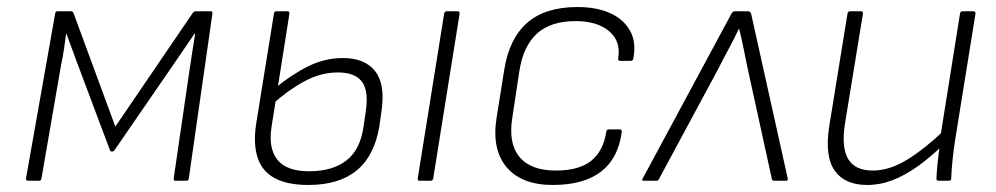

<svg xmlns="http://www.w3.org/2000/svg" viewBox="-20 -514 2833 546"><path d="M60 0Q53 0 54 -7L137 -476Q138 -482 144 -482H183Q187 -482 189 -477L308 -154L528 -477Q532 -482 537 -482H579Q585 -482 584 -475L517 -7Q516 0 511 0H479Q473 0 474 -7L520 -322Q524 -346 527.5 -370.5Q531 -395 535 -418H533Q519 -397 504 -375.5Q489 -354 475 -333L305 -86Q303 -83 299 -83Q297 -83 295.5 -83.5Q294 -84 293 -86L198 -339Q191 -359 183.5 -378.5Q176 -398 169 -418H168Q165 -397 162 -375Q159 -353 154 -331L98 -7Q97 0 92 0Z M857 12Q798 12 762 -7Q726 -26 713 -64.5Q700 -103 708 -159L759 -475Q760 -482 766 -482H797Q804 -482 803 -475L752 -152Q743 -92 769 -59.5Q795 -27 859 -27Q926 -27 965.5 -58Q1005 -89 1014 -155L1020 -196Q1029 -256 1009 -282Q989 -308 941 -308Q893 -308 847 -283.5Q801 -259 755 -218L762 -263Q809 -302 856.5 -325.5Q904 -349 955 -349Q1017 -349 1046.5 -312Q1076 -275 1065 -199L1059 -156Q1045 -71 994.5 -29.5Q944 12 857 12ZM1173 0Q1167 0 1168 -7L1243 -475Q1244 -482 1251 -482H1280Q1288 -482 1287 -475L1212 -7Q1211 0 1204 0Z M1556 12Q1465 13 1421.5 -37.5Q1378 -88 1392 -178L1414 -316Q1428 -404 1479 -449Q1530 -494 1622 -494Q1677 -494 1715.5 -476.5Q1754 -459 1772 -426Q1790 -393 1781 -348Q1780 -341 1774 -341H1743Q1737 -341 1738 -348Q1746 -397 1712 -425.5Q1678 -454 1617 -454Q1546 -454 1507 -418.5Q1468 -383 1457 -312L1437 -180Q1425 -107 1457 -68Q1489 -29 1561 -29Q1627 -29 1661.5 -57Q1696 -85 1704 -139Q1705 -146 1711 -146H1743Q1749 -146 1748 -138Q1738 -64 1690 -26.5Q1642 11 1556 12Z M1811 0Q1803 0 1808 -7L2060 -475Q2064 -482 2070 -482H2107Q2113 -482 2116 -475L2220 -7Q2222 0 2215 0H2181Q2176 0 2175 -5L2106 -320Q2100 -349 2094.5 -376.5Q2089 -404 2082 -432H2081Q2068 -404 2052.5 -375.5Q2037 -347 2023 -319L1854 -5Q1852 0 1847 0Z M2446 12Q2382 12 2353.5 -29Q2325 -70 2338 -154L2390 -475Q2391 -482 2398 -482H2428Q2435 -482 2434 -475L2382 -157Q2373 -93 2392.5 -61Q2412 -29 2462 -29Q2509 -29 2559 -59.5Q2609 -90 2670 -148L2662 -102Q2625 -66 2589 -40.5Q2553 -15 2518 -1.5Q2483 12 2446 12ZM2649 0Q2643 0 2643 -6Q2644 -29 2646.5 -53Q2649 -77 2653 -102L2654 -124L2710 -475Q2711 -482 2717 -482H2747Q2755 -482 2754 -475L2696 -115Q2692 -89 2689 -61Q2686 -33 2685 -6Q2685 0 2678 0Z"/></svg>

Font: Sofia Sans ExtraLight
Style: Italic
Weight: 250
Italic angle: -9°
Version: Version 4.100-B